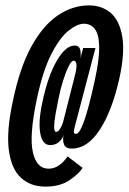

<svg xmlns="http://www.w3.org/2000/svg" viewBox="-20 -690 477 712"><path d="M148.5 2Q93 2 57.5 -31Q22 -64 12.8 -133.2Q3.5 -202.5 27 -312Q53 -439 96.5 -517.8Q140 -596.5 194.8 -633.2Q249.5 -670 310 -670Q358 -670 390.8 -641.8Q423.5 -613.5 433.5 -553.5Q443.5 -493.5 422.5 -398.5Q395.5 -278.5 350 -208.8Q304.5 -139 246.5 -139Q222.5 -139 217 -155.5Q211.5 -172 216 -190.5Q212 -175.5 199 -163.8Q186 -152 166 -152Q137 -152 129.2 -196.2Q121.5 -240.5 137.5 -312.5Q158 -409 190.8 -465Q223.5 -521 256.5 -521Q274.5 -521 277.8 -503.8Q281 -486.5 277.5 -472L288.5 -512H334L258 -223Q254 -208.5 254 -201Q254 -193.5 262 -193.5Q288.5 -193.5 331.5 -392Q349 -472.5 347.8 -518.2Q346.5 -564 331.2 -583Q316 -602 291.5 -602Q266 -602 233.5 -575.8Q201 -549.5 169.8 -488.2Q138.5 -427 116.5 -322Q88 -187.5 101.8 -126Q115.5 -64.5 159.5 -64.5Q178 -64.5 192.8 -73.2Q207.5 -82 217.2 -93Q227 -104 230.5 -110L286.5 -67.5Q272.5 -45.5 237.8 -21.8Q203 2 148.5 2ZM188.5 -201Q196 -201 203 -212.8Q210 -224.5 214 -237.5L260 -419Q265.5 -444 263 -454.5Q260.5 -465 253 -465Q245 -465 234.2 -443.5Q223.5 -422 213.5 -389.5Q203.5 -357 197 -324.5Q191.5 -296.5 186.2 -268Q181 -239.5 180.8 -220.2Q180.5 -201 188.5 -201Z"/></svg>

Font: Anybody UltraCondensed SemiBold
Style: Italic
Weight: 600
Width: 1
Italic angle: -10°
Designer: Tyler Finck
Foundry: Etcetera Type Company
Version: Version 1.010; ttfautohint (v1.8.3) -l 8 -r 50 -G 200 -x 14 